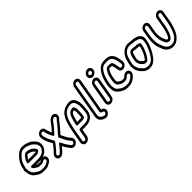

<svg xmlns="http://www.w3.org/2000/svg" viewBox="209 -2070 3587 3587"><g transform="rotate(-45 2002.5 -276.0)"><path d="M230 -281H414C436 -281 486 -279 512 -314C518 -322 526 -329 524 -343C521 -363 512 -378 503 -386L486 -401C480 -408 475 -412 470 -417C455 -432 444 -433 436 -436L420 -443C404 -449 395 -455 377 -457L356 -459C350 -460 346 -460 341 -460H328C324 -460 320 -459 316 -457C280 -441 260 -405 247 -389C227 -364 218 -336 210 -310C207 -300 207 -281 230 -281ZM268 -331C273 -343 278 -353 284 -361C300 -380 315 -402 326 -410H332C335 -410 339 -409 342 -409L362 -407C374 -405 382 -400 395 -395L409 -390C420 -385 429 -380 429 -380C435 -373 442 -367 447 -362L464 -347C467 -344 469 -341 471 -337C463 -333 440 -331 422 -331ZM341 -145C324 -145 317 -151 307 -158H392C405 -158 418 -159 430 -160C419 -154 410 -146 398 -144H356C355 -144 347 -145 341 -145ZM493 -173C539 -186 575 -210 604 -247C628 -276 652 -315 649 -368C647 -425 616 -463 583 -494C569 -509 549 -529 524 -540L508 -548C499 -552 492 -555 481 -559C452 -571 412 -583 365 -583H346C328 -583 310 -579 292 -572C229 -548 190 -496 154 -455C114 -406 90 -344 77 -271C68 -253 64 -229 71 -205C77 -131 97 -74 153 -35C189 -12 226 28 304 28C311 29 320 29 326 29H368C422 29 460 6 491 -12C513 -24 535 -43 546 -71C566 -124 536 -166 493 -173ZM314 -22C255 -22 228 -52 186 -79C142 -109 126 -150 121 -220C120 -229 116 -236 118 -245C119 -252 125 -260 126 -267C138 -333 161 -389 191 -427C229 -471 260 -509 303 -526C315 -531 327 -533 337 -533H356C395 -533 426 -524 455 -512C463 -508 471 -506 479 -502L496 -494C519 -483 542 -456 561 -438C582 -419 597 -390 598 -356C601 -321 587 -299 566 -273C546 -248 523 -231 494 -223C464 -214 438 -208 401 -208H236C236 -208 194 -212 207 -172C208 -168 211 -164 213 -161L220 -152C234 -136 250 -131 264 -122C275 -114 283 -109 295 -102C296 -101 299 -100 300 -100L311 -97C322 -94 338 -94 348 -94H390C395 -94 400 -95 404 -96C410 -96 416 -98 420 -100C437 -110 451 -120 463 -123C492 -130 508 -106 499 -81C494 -69 487 -62 473 -55C440 -38 419 -21 377 -21H335C331 -21 322 -22 314 -22Z M1053 58C1042 58 1035 55 1029 47L1019 35C1002 14 994 2 977 -22C959 -45 943 -81 928 -111L920 -126C920 -126 907 -165 877 -125C866 -110 856 -97 849 -88C829 -66 821 -54 806 -38L766 2C752 17 728 21 714 8C702 -4 702 -28 717 -43C731 -57 753 -76 772 -101C786 -120 804 -138 823 -164C835 -180 845 -195 858 -211C865 -220 867 -234 860 -243C852 -253 846 -266 837 -284L818 -320C806 -340 796 -369 789 -392L780 -420C775 -436 775 -449 771 -467C768 -501 807 -523 832 -508C847 -499 840 -487 852 -450C860 -422 871 -388 885 -363C891 -351 899 -336 906 -322C906 -322 918 -289 947 -321L974 -351C1006 -386 1036 -416 1066 -459L1092 -494C1109 -516 1118 -529 1134 -539C1149 -549 1158 -552 1171 -550C1189 -547 1200 -531 1193 -509C1189 -497 1183 -491 1170 -482C1167 -480 1165 -477 1163 -475C1140 -446 1113 -409 1090 -382C1058 -343 1023 -307 986 -264C976 -252 952 -231 964 -213C990 -173 1009 -112 1039 -71C1053 -51 1062 -37 1080 -16L1090 -4C1112 23 1079 58 1053 58ZM1146 22C1150 -1 1146 -24 1132 -40L1122 -52C1107 -70 1100 -83 1082 -105C1073 -118 1069 -127 1058 -148C1044 -172 1035 -200 1018 -230C1053 -272 1091 -311 1127 -354C1151 -383 1175 -417 1197 -445C1215 -458 1233 -477 1241 -502C1258 -553 1229 -593 1187 -600C1157 -605 1130 -591 1111 -579C1084 -561 1069 -540 1053 -519L1026 -483C998 -443 971 -417 937 -379C922 -406 911 -437 901 -472C895 -492 899 -529 863 -551C820 -577 766 -555 739 -516C711 -476 720 -434 731 -398L740 -370C747 -345 758 -314 772 -290L791 -256C797 -245 802 -234 809 -222C800 -211 792 -201 783 -188C766 -166 750 -148 733 -126C722 -111 702 -95 683 -74C645 -36 646 18 675 46C708 78 765 69 799 34C812 21 826 9 840 -6C862 -29 873 -44 890 -66C905 -38 915 -15 935 12C951 34 959 48 978 71L988 83C1001 99 1021 108 1044 108C1092 108 1138 70 1146 22Z M1570 -170 1577 -211V-213C1581 -255 1585 -302 1583 -340C1584 -372 1575 -393 1566 -411C1564 -415 1560 -421 1559 -422C1558 -423 1543 -430 1542 -430C1535 -430 1530 -430 1522 -429L1509 -427C1498 -425 1479 -421 1470 -415L1459 -408C1428 -387 1414 -352 1406 -334L1399 -320C1398 -319 1398 -317 1398 -316C1383 -265 1366 -214 1356 -158C1353 -144 1363 -133 1376 -133H1488C1507 -133 1564 -137 1570 -170ZM1411 -183C1421 -224 1434 -267 1446 -308L1451 -319C1474 -360 1471 -369 1509 -377L1521 -379C1529 -363 1532 -351 1533 -330C1535 -295 1531 -253 1527 -210L1523 -186C1516 -185 1506 -184 1496 -183ZM1261 168C1242 168 1228 151 1231 131L1276 -126C1287 -189 1305 -245 1320 -303C1329 -334 1340 -357 1353 -380C1370 -407 1380 -426 1396 -442C1422 -468 1458 -488 1500 -496C1516 -499 1533 -503 1553 -503C1608 -503 1631 -470 1645 -426C1666 -371 1659 -259 1645 -180C1638 -141 1633 -135 1615 -114C1600 -96 1573 -77 1547 -70C1533 -67 1518 -65 1506 -63L1487 -61C1478 -60 1471 -60 1462 -60H1363C1348 -60 1335 -46 1333 -35L1304 131C1301 151 1280 168 1261 168ZM1252 218C1300 218 1346 178 1354 131L1379 -10H1453C1463 -10 1472 -10 1482 -11L1503 -13C1567 -19 1616 -41 1652 -87C1673 -112 1687 -137 1695 -180C1698 -197 1700 -211 1701 -222C1709 -304 1717 -386 1693 -450C1677 -499 1643 -553 1562 -553C1540 -553 1519 -550 1498 -545C1447 -535 1398 -509 1363 -474C1338 -450 1325 -425 1310 -400C1293 -371 1281 -343 1271 -307C1256 -249 1238 -194 1226 -126L1181 131C1173 178 1204 218 1252 218Z M1883 -683C1887 -704 1906 -720 1926 -720C1946 -720 1960 -704 1956 -683L1841 -31C1838 -13 1839 -1 1850 6C1871 24 1922 23 1905 66C1899 82 1877 98 1857 94L1848 91C1819 83 1793 67 1778 47C1765 30 1761 9 1768 -31ZM1833 -683 1718 -31C1710 15 1713 53 1735 81C1754 107 1786 129 1826 139L1836 142C1884 156 1936 117 1952 77C1973 25 1944 -16 1906 -26C1901 -27 1898 -30 1892 -30H1891V-31L2006 -683C2014 -731 1983 -770 1935 -770C1887 -770 1841 -731 1833 -683Z M2147 -450C2150 -469 2170 -486 2190 -486C2210 -486 2223 -469 2220 -450L2153 -67C2150 -47 2129 -30 2110 -30C2091 -30 2077 -47 2080 -67ZM2097 -450 2030 -67C2022 -20 2053 20 2101 20C2149 20 2195 -20 2203 -67L2270 -450C2278 -497 2246 -536 2199 -536C2152 -536 2105 -497 2097 -450ZM2190 -659C2194 -679 2212 -695 2233 -695C2255 -695 2270 -677 2266 -656C2262 -636 2244 -620 2223 -620C2202 -620 2186 -639 2190 -659ZM2140 -659C2131 -610 2166 -570 2214 -570C2261 -570 2308 -608 2316 -656C2325 -705 2291 -745 2242 -745C2195 -745 2148 -707 2140 -659Z M2369 -366C2385 -432 2414 -487 2447 -530C2478 -568 2509 -588 2573 -588H2618C2667 -588 2697 -568 2715 -542C2729 -517 2744 -493 2747 -468C2751 -438 2758 -415 2761 -392L2765 -370C2772 -324 2698 -301 2691 -347L2688 -365C2688 -376 2685 -380 2685 -382C2684 -400 2680 -410 2678 -420C2676 -430 2676 -441 2673 -450L2670 -460C2664 -478 2648 -515 2605 -515H2560C2553 -515 2546 -515 2539 -514C2532 -514 2528 -512 2523 -509C2517 -505 2508 -500 2504 -493C2492 -475 2476 -453 2465 -431C2443 -391 2437 -348 2427 -310C2427 -309 2426 -308 2426 -308L2418 -259C2410 -216 2411 -165 2442 -141L2463 -125C2479 -114 2489 -110 2503 -102C2504 -101 2506 -100 2507 -100L2520 -96C2524 -95 2529 -94 2533 -93L2545 -91C2550 -90 2554 -90 2558 -90H2588C2599 -90 2613 -96 2619 -97C2625 -97 2629 -99 2633 -101L2644 -108C2659 -117 2668 -129 2673 -134C2685 -147 2708 -159 2726 -145C2739 -135 2742 -113 2727 -95L2719 -86C2701 -65 2682 -51 2655 -37C2637 -28 2629 -26 2616 -23C2603 -18 2591 -17 2575 -17H2545C2539 -17 2532 -18 2525 -19L2506 -21C2484 -25 2465 -32 2449 -41L2435 -49C2423 -55 2403 -72 2391 -80C2364 -98 2347 -133 2343 -172C2341 -198 2339 -229 2344 -258L2349 -283C2354 -314 2362 -336 2369 -366ZM2597 -140H2567C2566 -140 2564 -141 2562 -141L2549 -143L2541 -144L2531 -147C2518 -154 2510 -158 2498 -167L2478 -182C2467 -192 2461 -221 2468 -259L2476 -307C2486 -346 2495 -388 2510 -415C2519 -433 2528 -447 2540 -465H2551H2596C2613 -465 2611 -457 2621 -436C2632 -401 2636 -365 2641 -331C2644 -309 2656 -291 2675 -281C2737 -247 2827 -310 2815 -386L2812 -406C2809 -434 2800 -459 2797 -482C2793 -520 2773 -552 2759 -573C2735 -610 2690 -638 2626 -638H2581C2503 -638 2450 -607 2409 -556C2353 -484 2318 -393 2299 -283L2294 -258C2288 -221 2290 -187 2292 -160C2297 -111 2317 -66 2357 -38C2370 -27 2390 -13 2405 -5L2419 3C2438 14 2464 26 2491 29L2510 31C2517 32 2528 33 2536 33H2566C2586 33 2604 31 2624 24C2640 22 2656 15 2672 7C2704 -9 2732 -30 2756 -58L2764 -67C2801 -111 2792 -164 2761 -187C2724 -215 2667 -199 2637 -163C2626 -151 2626 -151 2618 -146C2611 -145 2603 -140 2597 -140Z M3241 -410C3237 -413 3231 -415 3227 -415H3194C3175 -415 3150 -421 3124 -423C3112 -424 3107 -426 3098 -426H3094C3006 -426 2996 -306 2985 -266C2970 -205 2981 -160 3002 -126C3013 -110 3024 -101 3032 -93C3044 -79 3054 -69 3071 -60C3076 -57 3085 -55 3092 -55H3119C3122 -55 3125 -56 3128 -57L3139 -61C3144 -63 3150 -67 3153 -71C3172 -87 3184 -108 3194 -123C3216 -155 3236 -193 3249 -228C3261 -257 3275 -288 3282 -329L3289 -366C3293 -391 3280 -392 3280 -392C3272 -402 3245 -407 3241 -410ZM3237 -354 3232 -329C3226 -295 3215 -270 3202 -238C3190 -207 3172 -172 3154 -147C3141 -128 3135 -117 3122 -105H3103C3090 -108 3082 -118 3073 -129C3061 -142 3052 -149 3046 -158C3031 -183 3023 -215 3034 -262C3050 -320 3063 -370 3078 -375C3079 -375 3082 -376 3085 -376H3087C3093 -375 3103 -374 3112 -373C3132 -371 3158 -365 3185 -365H3211C3220 -360 3231 -356 3237 -354ZM3273 -475C3290 -475 3300 -471 3313 -464C3344 -447 3368 -420 3362 -374C3361 -365 3360 -357 3359 -350L3355 -327C3350 -298 3339 -264 3329 -241C3305 -186 3283 -132 3253 -90C3220 -38 3187 -3 3136 13C3126 16 3114 19 3096 18C3026 18 3005 -5 2972 -40C2958 -57 2946 -68 2937 -82C2908 -125 2892 -187 2914 -270C2927 -328 2942 -376 2964 -414C2987 -447 3013 -470 3046 -487C3063 -495 3078 -497 3104 -499C3134 -499 3165 -494 3194 -489C3199 -488 3202 -488 3207 -488H3237C3246 -488 3252 -486 3258 -480C3262 -477 3268 -475 3273 -475ZM3112 -549C3084 -549 3058 -544 3030 -531C2986 -509 2949 -475 2922 -435C2922 -435 2921 -435 2921 -434C2893 -387 2878 -335 2864 -274C2839 -178 2859 -101 2893 -50C2906 -30 2920 -17 2932 -4C2966 33 3002 68 3087 68C3107 69 3126 67 3145 61C3214 39 3257 -13 3293 -68C3327 -116 3351 -174 3375 -227C3388 -256 3399 -293 3405 -327L3409 -350C3411 -359 3412 -369 3413 -378C3421 -443 3386 -488 3342 -509C3329 -516 3313 -524 3290 -525C3278 -533 3262 -538 3246 -538H3216C3184 -542 3150 -549 3112 -549Z M3723 -31C3726 -31 3720 -32 3723 -33C3757 -49 3774 -84 3785 -102C3799 -125 3810 -161 3817 -181C3825 -203 3841 -267 3845 -290L3881 -496C3884 -515 3906 -533 3925 -533C3944 -533 3957 -515 3954 -496L3918 -287C3909 -237 3886 -167 3870 -124C3848 -66 3818 -20 3778 11C3755 31 3723 46 3688 43H3686C3620 43 3592 15 3564 -24C3555 -36 3551 -51 3541 -72C3530 -96 3523 -120 3515 -148C3506 -178 3505 -210 3503 -250C3502 -286 3505 -325 3512 -366L3536 -507C3539 -526 3559 -543 3579 -543C3599 -543 3612 -526 3609 -507L3585 -366C3574 -306 3576 -249 3582 -202C3583 -192 3584 -186 3586 -178L3594 -154C3602 -128 3612 -102 3624 -77C3625 -76 3625 -74 3626 -73L3643 -53C3649 -46 3654 -39 3661 -37C3668 -35 3680 -31 3691 -31C3718 -27 3694 -28 3723 -31ZM3702 -81C3699 -81 3696 -81 3689 -83C3688 -84 3686 -87 3684 -89L3669 -107C3659 -128 3650 -152 3642 -176L3635 -200C3634 -203 3632 -208 3632 -215C3630 -239 3629 -249 3627 -277C3625 -302 3629 -334 3635 -366L3659 -507C3667 -554 3635 -593 3588 -593C3541 -593 3494 -554 3486 -507L3462 -366C3454 -322 3451 -280 3452 -240C3454 -199 3455 -163 3466 -126C3474 -97 3482 -73 3494 -46C3502 -29 3507 -9 3521 10C3551 52 3594 93 3677 93C3728 97 3774 74 3806 47C3856 8 3893 -48 3918 -114C3935 -160 3958 -230 3968 -287L4004 -496C4012 -543 3982 -583 3934 -583C3887 -583 3839 -543 3831 -496L3795 -290C3792 -274 3774 -203 3769 -189C3762 -169 3749 -134 3742 -122C3732 -106 3721 -87 3712 -80C3708 -80 3706 -81 3702 -81Z"/></g></svg>

Font: Blanket
Style: BdOutlineObl
Weight: 700
Foundry: Cannot Into Space Fonts
Version: Version 0.9